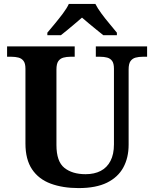

<svg xmlns="http://www.w3.org/2000/svg" viewBox="-20 -951 787 981"><path d="M381.7 10Q300.4 10 239 -12.8Q177.5 -35.6 143.8 -85.9Q110 -136.2 110 -217.7V-599.9Q110 -627 100.2 -639.8Q90.5 -652.6 74.3 -656.8Q58.1 -661 38.4 -661H16.2V-714H361.7V-661H339.4Q320.3 -661 303.9 -656.6Q287.5 -652.1 278 -638.6Q268.4 -625 268.4 -595.9V-210Q268.4 -125.9 308.8 -93.5Q349.1 -61 417.4 -61Q462.1 -61 494.5 -77.8Q526.8 -94.6 544.5 -128.7Q562.2 -162.7 562.2 -213.5V-599.9Q562.2 -627 552.8 -639.8Q543.3 -652.6 527.4 -656.8Q511.5 -661 491.8 -661H469.6V-714H731.6V-661H708.7Q689 -661 672.7 -656.6Q656.3 -652.1 646.7 -638.6Q637.2 -625 637.2 -595.9V-211.5Q637.2 -145 610 -95.2Q582.9 -45.5 526.7 -17.7Q470.4 10 381.7 10ZM221.9 -784Q237.9 -803 259.5 -829Q281.1 -855 301.4 -882Q321.7 -909 331.7 -931H467.3Q478.3 -909 498.2 -882Q518 -855 540.1 -829Q562.2 -803 577.2 -784V-771H508Q494.3 -782 474.2 -798.2Q454.1 -814.3 434.1 -831.1Q414 -847.9 399 -861Q384 -847.9 364 -831.1Q344 -814.3 324.7 -798.2Q305.4 -782 291 -771H221.9Z"/></svg>

Font: Noto Serif Gurmukhi
Style: Regular
Weight: 400
Designer: Vaibhav Singh and the Monotype Design Team
Foundry: Monotype Imaging Inc.
Version: Version 2.003